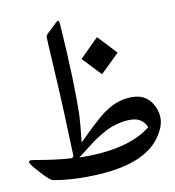

<svg xmlns="http://www.w3.org/2000/svg" viewBox="-150 -639 675 742"><g transform="rotate(-10 187.0 -267.5)"><path d="M436.5 -83Q380.4 27.3 177.7 38.1Q80.6 43.5 0.5 29.3Q-8.8 27.8 -35.2 0.2Q-61.5 -27.3 -76.2 -48.3Q-80.6 -56.2 -76.4 -59.3Q-72.3 -62.5 -64.5 -61Q35.6 -43.5 88.4 -41.5Q95.2 -48.3 94.2 -51.8Q88.9 -227.1 80.3 -373Q71.8 -519 72.3 -521.5Q72.8 -523.9 74.2 -526.1Q75.7 -528.3 76.7 -529.5Q77.6 -530.8 80.8 -533.7Q84 -536.6 94.7 -546.4Q105.5 -556.2 117.9 -568.8Q130.4 -581.5 131.8 -562Q147.9 -333.5 144 -197.3Q143.6 -176.3 134.8 -94.7Q136.7 -96.7 162.6 -122.1Q188 -147.5 220.7 -176.3Q300.3 -246.1 382.8 -231Q425.3 -220.2 443.6 -174.1Q461.9 -127.9 436.5 -83ZM397.9 -107.9Q395.5 -119.6 381.6 -132.8Q367.7 -146 345.7 -147.9Q323.7 -149.9 299.8 -145.3Q275.9 -140.6 258.1 -133.8Q240.2 -127 217.8 -113.3Q195.3 -99.6 182.6 -90.3Q169.9 -81.1 147.5 -63.5Q125 -45.9 115.7 -39.1Q306.6 -35.2 397.9 -107.9ZM258.3 -340.8 190.4 -412.6Q244.1 -465.8 263.7 -485.4Q297.4 -448.7 332 -412.6Q332 -412.6 258.3 -340.8Z"/></g></svg>

Font: Amiri Typewriter
Style: Bold
Weight: 700
Monospace: yes
Designer: Khaled Hosny
Version: Version 1.1